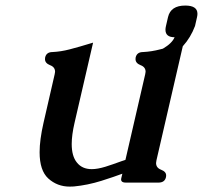

<svg xmlns="http://www.w3.org/2000/svg" viewBox="-20 -654 738 698"><path d="M548.8 -71.3Q547.9 -65.9 547.4 -61.5Q547.4 -43.9 565.4 -37.1Q584.5 -29.8 584 -15.6Q584 -13.2 583.5 -10.3Q579.1 9.8 556.2 9.8H437.5Q417 9.8 420.9 -6.3L424.8 -22.5Q414.6 -18.6 391.6 -10.7Q368.7 -2.9 348.6 3.4Q298.8 19 248.5 23.9Q240.7 24.4 233.4 24.4Q188 24.4 155.3 -5.4Q124 -34.2 124 -100.6Q124 -145.5 138.2 -207.5L178.7 -383.8Q179.7 -388.7 180.2 -393.1Q180.2 -410.2 162.1 -417Q143.6 -424.3 143.6 -439Q143.6 -441.9 144 -444.8Q148.4 -464.8 170.9 -464.8Q201.7 -466.3 233.4 -474.6Q265.6 -482.9 318.4 -499L251 -207.5Q240.7 -163.1 240.7 -130.4Q240.7 -86.4 259.3 -63.5Q278.3 -39.1 313.5 -39.1Q334.5 -39.1 363.3 -47.9Q373 -50.8 391.1 -57.1Q409.2 -63.5 421.4 -67.9Q424.3 -68.8 430.2 -70.8L436 -72.8L507.8 -383.8Q508.8 -388.7 509.3 -393.1Q509.3 -410.2 491.2 -417Q472.7 -424.3 472.7 -439Q472.7 -441.9 473.1 -444.8Q477.5 -464.8 500 -464.8Q530.8 -466.3 562.5 -474.6Q566.4 -475.6 572.3 -477.1Q605.5 -496.6 614.7 -518.6Q581.5 -518.6 581.5 -545.9Q581.5 -552.2 583.5 -560.1L590.8 -591.8Q600.6 -633.8 653.3 -633.8Q697.8 -633.8 697.8 -604Q697.8 -598.6 696.3 -591.8L689 -559.6Q673.3 -517.6 644.5 -485.8Z"/></svg>

Font: Caudex
Style: Bold
Weight: 700
Italic angle: -13°
Version: Version 1.04